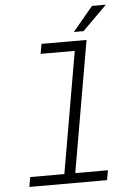

<svg xmlns="http://www.w3.org/2000/svg" viewBox="-61 -972 709 1018"><g transform="rotate(-5 293.5 -463.5)"><path d="M183.6 -750H423.3L302.2 -51.8H476.1L466.8 0H53.2L62.5 -51.8H244.1L356 -697.8H174.3ZM467.8 -927.2H541.5L411.6 -797.9H359.9Z"/></g></svg>

Font: Roboto Mono Light
Style: Italic
Weight: 300
Designer: Google
Version: Version 2.000985; 2015; ttfautohint (v1.3)